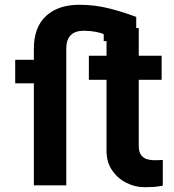

<svg xmlns="http://www.w3.org/2000/svg" viewBox="-20 -780 731 808"><path d="M314.3 -759.9Q380 -759.9 442.5 -743.8Q505 -727.6 553.3 -708.5V-661.9H563.9V-545.5H660.2V-444.2H563.9V-166.5Q563.9 -139.2 574.8 -126.2Q585.6 -113.3 600.3 -109.6Q615.1 -105.8 627.1 -105.8Q649.9 -105.8 665.1 -106.9V1.4Q639.9 6 624.3 6.9Q608.7 7.8 587.4 7.8Q548.7 7.8 512.1 -10.5Q475.5 -28.8 451.9 -63Q428.3 -97.3 428.3 -145.6V-444.2H354V-545.5H428.3V-606.9H416.5V-636Q406.2 -641.7 382.5 -646.1Q358.7 -650.6 332.7 -650.6Q258.9 -650.6 258.9 -574.9V0H122.5V-429.3H44V-528.4H122.5V-574.9Q122.5 -665.5 173.7 -712.7Q224.8 -759.9 314.3 -759.9Z"/></svg>

Font: Interface
Style: Bold
Weight: 700
Designer: Rasmus Andersson
Foundry: rsms
Version: Version 1.8